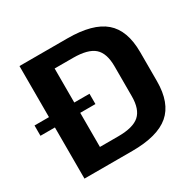

<svg xmlns="http://www.w3.org/2000/svg" viewBox="-171 -867 1052 1034"><g transform="rotate(-30 354.5 -350.0)"><path d="M70.9 -700H368.5Q526.2 -700 598.8 -637.8Q671.4 -575.6 671.4 -440.2V-259.3Q671.4 -124.4 598.6 -62.2Q525.7 0 368.5 0H70.9ZM194.7 -106.1H342.3Q435.1 -106.1 474.3 -141.2Q513.5 -176.2 513.5 -256.7V-443.3Q513.5 -524.3 474.3 -559.1Q435.1 -593.9 342.3 -593.9H194.7L228.3 -673V-24.9ZM322.8 -382.3V-318.2H-19V-382.3Z"/></g></svg>

Font: Pathway Extreme 8pt Thin 12pt
Style: Regular
Weight: 100
Version: Version 1.001;gftools[0.9.26]